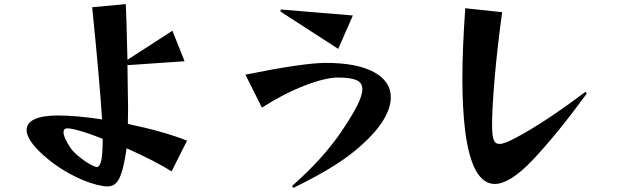

<svg xmlns="http://www.w3.org/2000/svg" viewBox="-20 -831 3040 931"><path d="M450 65Q389 50 319 12Q249 -26 192 -77Q109 -151 109 -201Q109 -235 148 -253Q187 -271 261 -271Q350 -271 475 -252Q463 -440 427 -796L590 -811Q593 -760 598 -541L816 -682L875 -534L598 -515L599 -443Q601 -351 601 -307Q601 -254 600 -230Q773 -194 887 -149L812 0Q731 -51 594 -112Q583 -38 571 1.5Q559 41 542.5 57Q526 73 501 73Q482 73 450 65ZM323 -112Q337 -92 370 -66Q403 -40 431 -27Q445 -21 449 -21Q463 -21 470.5 -50.5Q478 -80 478 -158Q366 -202 316 -208Q313 -209 308 -209Q288 -209 288 -190Q288 -164 323 -112Z M1636 -194Q1688 -271 1712.5 -320Q1737 -369 1737 -398Q1737 -430 1708.5 -442.5Q1680 -455 1618 -455Q1558 -455 1456 -415.5Q1354 -376 1250 -309L1170 -469Q1452 -526 1560 -526Q1711 -526 1793 -481.5Q1875 -437 1875 -359Q1875 -309 1840 -250.5Q1805 -192 1735 -129Q1678 -77 1600.5 -28Q1523 21 1403 80L1396 71Q1547 -62 1636 -194ZM1341 -785 1691 -756 1620 -594 1340 -775Z M2235 -200Q2222 -311 2222 -449Q2222 -589 2236 -791L2415 -772Q2391 -598 2378.5 -451Q2366 -304 2366 -225Q2366 -175 2373.5 -154Q2381 -133 2402 -133Q2427 -133 2489 -167Q2631 -244 2819 -386L2825 -377Q2685 -185 2562 -54Q2452 61 2379 61Q2268 61 2235 -200Z"/></svg>

Font: Tiejili SC
Style: Regular
Weight: 400
Designer: Buernia
Foundry: Ershou Xiaoxi Press
Version: Version 1.100